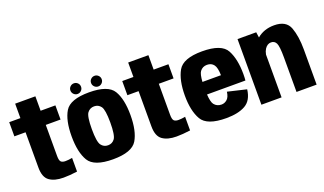

<svg xmlns="http://www.w3.org/2000/svg" viewBox="-72 -1178 2764 1637"><g transform="rotate(-20 1310.0 -359.0)"><path d="M283.5 7.5Q203.5 7.5 157 -25.5Q110.5 -58.5 110.5 -147V-467H9V-595.5H110.5V-726.5H294V-595.5H428V-467H294V-185Q294 -143.5 307 -131.5Q320 -119.5 347 -119.5Q374.5 -119.5 408.5 -126V-2Q338.5 7.5 283.5 7.5Z M734.5 5Q563 5 515.2 -74.8Q467.5 -154.5 467.5 -299.5Q467.5 -444.5 515.2 -523.2Q563 -602 734.5 -602Q906 -602 953.8 -523.2Q1001.5 -444.5 1001.5 -299.5Q1001.5 -154.5 953.8 -74.8Q906 5 734.5 5ZM734.5 -122Q773 -122 795.5 -152.8Q818 -183.5 818 -298.5Q818 -414 795.5 -444.5Q773 -475 734.5 -475Q696 -475 673.2 -444.5Q650.5 -414 650.5 -298.5Q650.5 -183.5 673.2 -152.8Q696 -122 734.5 -122ZM827.5 -622Q807.5 -622 793.2 -636.2Q779 -650.5 779 -670.5Q779 -690.5 793.2 -704.5Q807.5 -718.5 827.5 -718.5Q847 -718.5 861.2 -704.5Q875.5 -690.5 875.5 -670.5Q875.5 -650.5 861.2 -636.2Q847 -622 827.5 -622ZM640 -622Q620 -622 605.8 -636.2Q591.5 -650.5 591.5 -670.5Q591.5 -690.5 605.8 -704.5Q620 -718.5 640 -718.5Q660 -718.5 674 -704.5Q688 -690.5 688 -670.5Q688 -650.5 674 -636.2Q660 -622 640 -622Z M1309 7.5Q1229 7.5 1182.5 -25.5Q1136 -58.5 1136 -147V-467H1034.5V-595.5H1136V-726.5H1319.5V-595.5H1453.5V-467H1319.5V-185Q1319.5 -143.5 1332.5 -131.5Q1345.5 -119.5 1372.5 -119.5Q1400 -119.5 1434 -126V-2Q1364 7.5 1309 7.5Z M1762 5.5Q1587 5.5 1540.2 -76.2Q1493.5 -158 1493.5 -295.5Q1493.5 -435.5 1540.2 -518.2Q1587 -601 1759.5 -601Q1936 -601 1980.8 -517.2Q2025.5 -433.5 2025.5 -298.5Q2025.5 -265.5 2023 -240.5H1674.5Q1679 -171 1696.5 -148.5Q1720.5 -117.5 1762.5 -117.5Q1790.5 -117.5 1813.2 -137.5Q1836 -157.5 1842 -205L2011.5 -165Q1999.5 -67.5 1934.8 -31Q1870 5.5 1762 5.5ZM1674.5 -354.5H1842.5Q1841 -423.5 1821.5 -449.5Q1800.5 -478.5 1760 -478.5Q1719.5 -478.5 1696 -447Q1679 -424 1674.5 -354.5Z M2080.5 0V-595.5H2250L2257 -546Q2320 -599.5 2412.5 -599.5Q2522 -599.5 2551.8 -518.8Q2581.5 -438 2581.5 -319V0H2399V-312Q2399 -413.5 2384.8 -442.5Q2370.5 -471.5 2338.5 -471.5Q2304.5 -471.5 2281.5 -436.5Q2269 -417 2263.5 -388.5V0Z"/></g></svg>

Font: Anybody ExtraBold
Style: Regular
Weight: 800
Designer: Tyler Finck
Foundry: Etcetera Type Company
Version: Version 1.010; ttfautohint (v1.8.3) -l 8 -r 50 -G 200 -x 14 